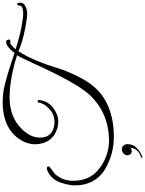

<svg xmlns="http://www.w3.org/2000/svg" viewBox="156 -936 1088 1440"><g transform="rotate(-90 700.0 -216.0)"><path d="M1317 -586Q1379 -586 1379 -616Q1379 -631 1389.5 -631Q1400 -631 1400 -606.5Q1400 -582 1372 -569Q1344 -556 1322.5 -556Q1301 -556 1287 -558Q1140 -577 1035 -622Q964 -510 908 -324Q887 -257 848.5 -179Q810 -101 765.5 -50.5Q721 0 663 32Q549 94 394 94Q268 94 158 32Q50 -29 32 -156Q30 -173 30 -206.5Q30 -240 49.5 -302Q69 -364 123 -396Q145 -409 156 -409Q174 -409 172 -392Q168 -387 151.5 -375.5Q135 -364 120 -351.5Q105 -339 90 -313Q64 -269 64 -214Q64 -88 150 -20Q196 18 253 38Q310 58 367 58Q369 58 372 58Q579 53 712 -92Q796 -183 942 -503Q992 -613 1006 -632Q829 -688 688 -688Q547 -688 459 -603Q388 -535 388 -461Q388 -380 459 -358Q484 -351 504.5 -351Q525 -351 551.5 -358.5Q578 -366 602.5 -389.5Q627 -413 639.5 -436Q652 -459 650 -471V-473Q658 -480 664 -477.5Q670 -475 670 -465Q660 -387 591 -348Q549 -323 513 -323Q477 -323 449 -333Q367 -362 345 -444Q338 -470 338 -495Q338 -555 375 -612Q441 -714 582 -735Q614 -740 643 -740Q672 -740 710.5 -737Q749 -734 812.5 -717Q876 -700 942.5 -677.5Q1009 -655 1022 -651Q1070 -710 1095 -712Q1100 -714 1108.5 -714Q1117 -714 1122 -700Q1127 -686 1115 -682Q1110 -681 1102 -683Q1096 -687 1077.5 -670.5Q1059 -654 1050 -643Q1144 -613 1215 -599.5Q1286 -586 1317 -586ZM339 197Q339 237 309.5 266Q280 295 245 307Q242 308 239 308Q236 308 236 304Q236 299 244 297Q306 276 312 219Q299 228 285 228Q271 228 262.5 217Q254 206 256 190.5Q258 175 271 164.5Q284 154 301 154Q318 154 328.5 166.5Q339 179 339 197Z"/></g></svg>

Font: Great Vibes
Style: Regular
Weight: 400
Designer: Robert E. Leuschke
Foundry: Robert E. Leuschke
Version: Version 1.001